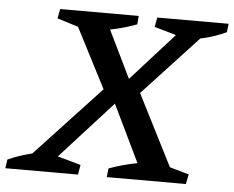

<svg xmlns="http://www.w3.org/2000/svg" viewBox="-80 -707 932 764"><g transform="rotate(5 385.5 -325.0)"><path d="M-32 0 -27 -35Q-3 -46 21.5 -54Q46 -62 70 -68L330 -347L207 -586L123 -612L130 -650H444L441 -616Q391 -597 335 -586L427 -397L598 -587L511 -612L518 -650H803L799 -616Q773 -604 747.5 -595.5Q722 -587 696 -582L476 -345L620 -61L697 -39L689 0H373L377 -35Q432 -55 490 -66L380 -294L172 -65L265 -39L258 0Z"/></g></svg>

Font: Piazzolla Medium
Style: Italic
Weight: 500
Italic angle: -11.3°
Designer: Juan Pablo del Peral
Foundry: Huerta Tipografica
Version: Version 1.330